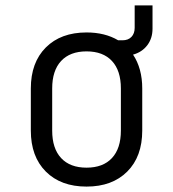

<svg xmlns="http://www.w3.org/2000/svg" viewBox="-20 -680 640 710"><path d="M478 -660H544V-574Q544 -538 524.5 -512.5Q505 -487 472 -478Q506 -427 506 -353V-197Q506 -101 450.5 -45.5Q395 10 300 10Q205 10 149.5 -45.5Q94 -101 94 -197V-353Q94 -449 149.5 -504.5Q205 -560 300 -560Q368 -560 417 -531H433Q454 -531 466 -543.5Q478 -556 478 -577ZM427 -353Q427 -419 394 -454.5Q361 -490 300 -490Q239 -490 206 -454.5Q173 -419 173 -353V-197Q173 -131 206 -95.5Q239 -60 300 -60Q361 -60 394 -95.5Q427 -131 427 -197Z"/></svg>

Font: JetBrains Mono Semi Light
Style: Regular
Weight: 350
Monospace: yes
Designer: Philipp Nurullin, Konstantin Bulenkov
Foundry: JetBrains
Version: 2.002